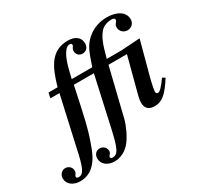

<svg xmlns="http://www.w3.org/2000/svg" viewBox="-355 -926 1396 1353"><g transform="rotate(-30 343.5 -249.0)"><path d="M792 -140C753 -84 730 -61 714 -61C707 -61 699 -69 699 -77C699 -88 707 -133 719 -179L794 -459C693 -453 653 -449 638 -449H521C551 -561 566 -597 598 -636C617 -659 651 -673 688 -673C705 -673 714 -668 714 -656C714 -640 692 -635 692 -606C692 -575 717 -550 750 -550C783 -550 807 -573 807 -608C807 -664 753 -703 665 -703C608 -703 552 -682 514 -651C456 -604 442 -564 403 -449H236L252 -515C276 -613 310 -669 344 -669C354 -669 362 -664 362 -656C362 -642 346 -637 346 -614C346 -586 365 -566 393 -566C424 -566 444 -589 444 -620C444 -669 407 -698 347 -698C279 -698 234 -672 200 -630C164 -584 141 -520 121 -449H47L38 -407H112C62 -187 30 -44 24 -15C-7 133 -26 174 -66 174C-76 174 -84 170 -84 162C-84 148 -68 145 -68 120C-68 91 -92 71 -118 71C-145 71 -169 95 -169 126C-169 174 -126 205 -70 205C-26 205 12 190 44 159C80 124 103 79 134 -13C161 -94 173 -142 229 -407H392L303 -6C271 136 254 174 210 174C198 174 193 167 193 161C193 148 212 145 212 122C212 93 190 72 161 72C132 72 112 95 112 127C112 172 153 205 209 205C258 205 307 180 340 138C371 99 404 30 417 -22L511 -407H661L591 -141C576 -85 576 -74 576 -57C576 -15 602 9 647 9C707 9 747 -22 814 -127Z"/></g></svg>

Font: STIXGeneral
Style: Bold Italic
Weight: 700
Italic angle: -16.33°
Designer: MicroPress Inc., with final additions and corrections provided by Coen Hoffman, Elsevier (retired)
Version: Version 1.1.0